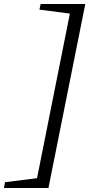

<svg xmlns="http://www.w3.org/2000/svg" viewBox="-88 -748 462 959"><path d="M338 -728 154 191H-68L-63 162L97 142L261 -680L109 -700L115 -728Z"/></svg>

Font: Piazzolla SC
Style: Italic
Weight: 400
Italic angle: -11.3°
Designer: Juan Pablo del Peral
Foundry: Huerta Tipografica
Version: Version 1.330